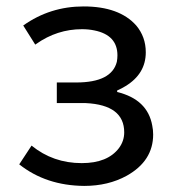

<svg xmlns="http://www.w3.org/2000/svg" viewBox="-20 -577 550 609"><path d="M247.1 12.7Q126 11.7 41 -55.7L80.1 -115.2Q148.4 -59.6 239.3 -59.6Q321.3 -59.6 357.4 -107.4Q374 -129.9 374 -157.2Q374 -244.1 252 -250Q243.2 -250 235.4 -250H160.2V-315.4H221.7Q334 -315.4 350.6 -380.9Q352.5 -391.6 352.5 -401.4Q352.5 -465.8 279.3 -480.5Q260.7 -484.4 240.2 -484.4Q161.1 -484.4 94.7 -437.5Q92.8 -436.5 91.8 -435.5L53.7 -496.1Q138.7 -556.6 245.1 -556.6Q358.4 -556.6 412.1 -496.1Q442.4 -460 442.4 -411.1Q442.4 -342.8 377.9 -303.7Q365.2 -295.9 351.6 -290V-285.2Q448.2 -261.7 462.9 -178.7Q465.8 -165 465.8 -150.4Q465.8 -66.4 381.8 -19.5Q323.2 12.7 247.1 12.7Z"/></svg>

Font: Taipei Sans TC Beta
Style: Regular
Weight: 400
Designer: JT Foundry
Foundry: JT Foundry
Version: Version 1.000